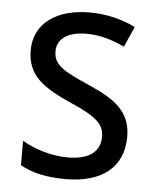

<svg xmlns="http://www.w3.org/2000/svg" viewBox="-45 -585 518 635"><g transform="rotate(5 214.0 -268.0)"><path d="M387 -147C387 -231 334 -268 245 -307C156 -346 126 -364 126 -409C126 -449 161 -475 223 -475C268 -475 311 -462 350 -443L380 -511C335 -533 285 -546 227 -546C118 -546 44 -494 44 -405C44 -319 100 -284 191 -243C279 -205 304 -181 304 -140C304 -92 270 -62 196 -62C140 -62 82 -82 45 -104V-23C82 -2 130 10 196 10C314 10 387 -44 387 -147Z"/></g></svg>

Font: Noto Sans Lao Looped SemiCondensed
Style: Regular
Weight: 400
Width: 4
Designer: Mark Frömberg, Ben Mitchell
Foundry: The Fontpad Ltd
Version: Version 1.002